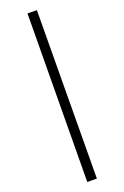

<svg xmlns="http://www.w3.org/2000/svg" viewBox="-60 -846 640 988"><g transform="rotate(-5 260.0 -351.5)"><path d="M400.9 86.9 350.1 100.1 119.1 -791 168.9 -803.2Z"/></g></svg>

Font: FiraSans-Light
Style: Regular
Weight: 300
Designer: Carrois Corporate & Edenspiekermann AG
Foundry: Carrois Corporate GbR & Edenspiekermann AG
Version: Version 3.106;PS 003.106;hotconv 1.0.70;makeotf.lib2.5.58329